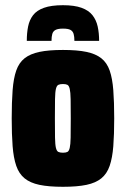

<svg xmlns="http://www.w3.org/2000/svg" viewBox="-20 -710 483 738"><path d="M222 8Q167 8 131.5 0.5Q96 -7 74.5 -24.5Q53 -42 42.5 -72.5Q32 -103 28.5 -148Q25 -193 25 -255Q25 -318 28.5 -363.5Q32 -409 42.5 -439Q53 -469 74.5 -486Q96 -503 131.5 -510.5Q167 -518 222 -518Q277 -518 312.5 -510.5Q348 -503 369.5 -486Q391 -469 401.5 -439Q412 -409 415.5 -363.5Q419 -318 419 -255Q419 -193 415.5 -148Q412 -103 401.5 -72.5Q391 -42 369.5 -24.5Q348 -7 312.5 0.5Q277 8 222 8ZM222 -123Q233 -123 239 -126Q245 -129 248 -141.5Q251 -154 251.5 -181Q252 -208 252 -255Q252 -302 251.5 -329Q251 -356 248 -368.5Q245 -381 239 -384Q233 -387 222 -387Q211 -387 204.5 -384Q198 -381 195 -368.5Q192 -356 191.5 -329Q191 -302 191 -255Q191 -208 191.5 -181Q192 -154 195 -141.5Q198 -129 204.5 -126Q211 -123 222 -123ZM222 -690Q266 -690 293.5 -680Q321 -670 335.5 -651.5Q350 -633 355.5 -608Q361 -583 361 -553H266Q266 -569 263 -579.5Q260 -590 251 -595Q242 -600 222 -600Q203 -600 193.5 -595Q184 -590 181 -579.5Q178 -569 178 -553H83Q83 -583 88 -608Q93 -633 107 -651.5Q121 -670 149 -680Q177 -690 222 -690Z"/></svg>

Font: Saira Condensed Black
Style: Regular
Weight: 900
Width: 3
Designer: Hector Gatti with collaboration of the Omnibus-Type team
Foundry: Omnibus-Type
Version: Version 1.101